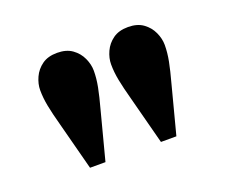

<svg xmlns="http://www.w3.org/2000/svg" viewBox="-64 -843 578 491"><g transform="rotate(-20 224.5 -597.5)"><path d="M107 -445 73 -575Q64 -608 59.5 -631Q55 -654 55 -675Q55 -692 63 -709.5Q71 -727 87 -738.5Q103 -750 128 -750Q153 -750 169 -738.5Q185 -727 193 -709.5Q201 -692 201 -675Q201 -654 196.5 -631Q192 -608 183 -575L149 -445ZM300 -445 266 -575Q257 -608 252.5 -631Q248 -654 248 -675Q248 -692 256 -709.5Q264 -727 280 -738.5Q296 -750 321 -750Q346 -750 362 -738.5Q378 -727 386 -709.5Q394 -692 394 -675Q394 -654 389.5 -631Q385 -608 376 -575L342 -445Z"/></g></svg>

Font: Instrument Sans SemiBold
Style: Regular
Weight: 600
Designer: Rodrigo Fuenzalida
Foundry: fragTYPE
Version: Version 1.000;gftools[0.9.28]